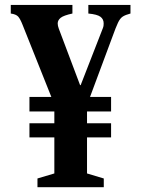

<svg xmlns="http://www.w3.org/2000/svg" viewBox="-20 -782 588 802"><path d="M136.5 0V-36.5L207 -57.5V-208H103V-267H207V-316.5H103V-377H194.5L74 -679Q64.5 -703 55.8 -712.8Q47 -722.5 25 -725.5V-761.5H282.5V-725.5Q245.5 -717.5 233.2 -707.5Q221 -697.5 221 -684Q221 -674.5 225.5 -662.5L314.5 -426.5H317L409.5 -664Q412 -670 412.5 -675.2Q413 -680.5 413 -684.5Q413 -702 399.5 -712Q386 -722 349 -725.5V-761.5H525V-725.5Q504 -720 492.8 -712.8Q481.5 -705.5 472.8 -687Q464 -668.5 450 -629.5L356 -377H444V-316.5H343.5V-267H444V-208H343.5V-57.5L413.5 -36.5V0Z"/></svg>

Font: Libre Caslon Condensed
Style: Bold
Weight: 700
Designer: Pablo Impallari, Rodrigo Fuenzalida, Katja Schimmel, Ertekin Erdin
Foundry: Pablo Impallari, Rodrigo Fuenzalida
Version: Version 2.000; ttfautohint (v1.8.4.7-5d5b);gftools[0.9.33]